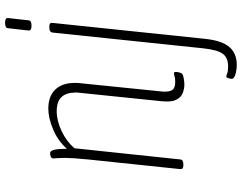

<svg xmlns="http://www.w3.org/2000/svg" viewBox="-118 -621 951 755"><g transform="rotate(-90 357.5 -243.5)"><path d="M402 6Q386 6 369 -0.5Q352 -7 342.5 -26.5Q333 -46 337 -84L370 -405Q371 -410 371 -414.5Q371 -419 371 -423Q371 -458 353.5 -477Q336 -496 297 -496Q260 -496 219 -476.5Q178 -457 152 -426L108 -10Q107 2 89 2H85Q69 2 70 -10L108 -373Q111 -402 112.5 -425.5Q114 -449 114 -461Q114 -482 113 -494Q112 -506 112 -509Q112 -517 119.5 -519.5Q127 -522 132 -522Q143 -522 146.5 -503.5Q150 -485 150 -456Q182 -492 227 -510.5Q272 -529 307 -529Q357 -529 383 -501.5Q409 -474 409 -425Q409 -421 409 -415.5Q409 -410 408 -405L375 -80Q373 -55 380.5 -42.5Q388 -30 413 -30Q427 -30 434.5 -32.5Q442 -35 447 -35Q452 -35 452 -28Q452 -21 450 -13.5Q448 -6 445 -3Q441 1 427 3.5Q413 6 402 6ZM480 212Q462 212 443.5 207Q425 202 425 192Q425 187 427.5 179Q430 171 434 171Q439 171 447 174.5Q455 178 474 178Q508 178 523.5 157Q539 136 545 80L607 -513Q609 -525 625 -525H631Q647 -525 645 -513L582 90Q575 154 550 183Q525 212 480 212ZM634 -595Q614 -595 615 -607L624 -687Q624 -699 645 -699Q666 -699 664 -687L655 -607Q655 -595 634 -595Z"/></g></svg>

Font: Asap Condensed Condensed Thin
Style: Italic
Weight: 100
Width: 3
Italic angle: -6°
Designer: Pablo Cosgaya
Foundry: Omnibus-Type
Version: Version 3.001; ttfautohint (v1.8.4.7-5d5b)